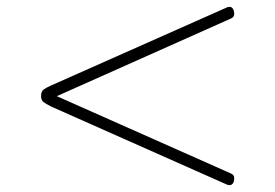

<svg xmlns="http://www.w3.org/2000/svg" viewBox="-20 -717 803 561"><path d="M640 -179 131 -405Q115 -413 107.5 -418.5Q100 -424 100 -436Q100 -450 107.5 -455.5Q115 -461 131 -468L640 -694Q648 -698 654 -696.5Q660 -695 663 -686Q665 -679 664 -673Q663 -667 655 -663L146 -436L655 -210Q663 -206 664 -200Q665 -194 663 -186Q660 -178 654 -176.5Q648 -175 640 -179Z"/></svg>

Font: Playwrite BR Thin
Style: Regular
Weight: 250
Version: Version 1.003